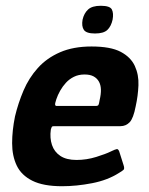

<svg xmlns="http://www.w3.org/2000/svg" viewBox="-20 -640 516 665"><path d="M32 -237Q43 -283 61.5 -326.5Q80 -370 111 -404.5Q142 -439 188 -459Q234 -479 297 -479Q363 -479 398 -460.5Q433 -442 447 -411.5Q461 -381 459.5 -344.5Q458 -308 450 -272Q442 -230 429 -216.5Q416 -203 397 -203H167Q161 -203 159.5 -200.5Q158 -198 156 -191Q152 -162 160 -138Q168 -114 189 -100Q210 -86 245 -86Q280 -86 313.5 -96.5Q347 -107 363 -115Q377 -122 384 -123.5Q391 -125 395 -109L408 -68Q412 -56 408 -52Q404 -48 392 -41Q353 -16 299 -5.5Q245 5 195 5Q130 5 92 -14Q54 -33 38 -66.5Q22 -100 22 -144Q22 -188 32 -237ZM325 -293Q330 -314 329.5 -330Q329 -346 322.5 -357.5Q316 -369 304 -375.5Q292 -382 273 -382Q252 -382 236 -374Q220 -366 208.5 -353.5Q197 -341 188.5 -326Q180 -311 175 -296Q170 -281 171 -277Q172 -273 176 -273Q210 -273 244 -273Q278 -273 311 -273Q319 -273 321 -276.5Q323 -280 325 -293ZM370 -572Q365 -549 352 -536.5Q339 -524 309 -524Q279 -524 270.5 -536.5Q262 -549 266 -572Q271 -594 285 -607Q299 -620 329 -620Q361 -620 367.5 -607Q374 -594 370 -572Z"/></svg>

Font: Glory
Style: Bold Italic
Weight: 700
Italic angle: -12°
Version: Version 1.011